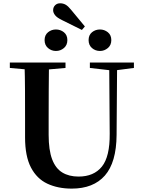

<svg xmlns="http://www.w3.org/2000/svg" viewBox="-20 -1117 858 1156"><path d="M355.3 -995.1Q323.5 -1010.1 311.7 -1025.4Q299.9 -1040.6 299.9 -1055.3Q299.9 -1073.4 311.7 -1085.3Q323.4 -1097.2 342 -1097.2Q360.3 -1097.2 375.2 -1088.7Q390.1 -1080.2 407.3 -1058.9L491 -957.8L473.1 -936.7ZM316.7 -810.1Q289.9 -810.1 269.2 -827.7Q248.5 -845.3 248.5 -875.5Q248.5 -906 269.2 -922.8Q289.9 -939.5 316.7 -939.5Q344 -939.5 364.8 -922.8Q385.6 -906 385.6 -875.5Q385.6 -845.3 364.8 -827.7Q344 -810.1 316.7 -810.1ZM582 -810.1Q554.3 -810.1 533.8 -827.7Q513.4 -845.3 513.4 -875.5Q513.4 -906 533.8 -922.8Q554.3 -939.5 582 -939.5Q608.3 -939.5 629.3 -922.8Q650.2 -906 650.2 -875.5Q650.2 -845.3 629.3 -827.7Q608.3 -810.1 582 -810.1ZM411.6 18.6Q328.6 18.6 265.1 -11.1Q201.7 -40.8 166.3 -108.6Q130.9 -176.3 130.9 -290V-400.9Q130.9 -485.1 130.6 -570.6Q130.2 -656.1 127.5 -740.5H274.9Q273.9 -656.3 273.4 -571.6Q272.9 -486.9 272.9 -400.9V-305Q272.9 -213.4 293.8 -158.2Q314.7 -102.9 355.1 -78.4Q395.4 -53.9 453 -53.9Q545.1 -53.9 593.5 -114Q641.9 -174.1 640.5 -312.5L637.5 -740.5H685.2L682 -304.3Q680.6 -138.8 611.5 -60.1Q542.4 18.6 411.6 18.6ZM39.2 -707.9V-740.5H374.4V-707.9L218.8 -694.2H191.8ZM521.1 -707.9V-740.5H786.3V-707.9L674.7 -693.5H646.5Z"/></svg>

Font: Early Summer Mincho VF
Style: Regular
Weight: 250
Designer: GuiWonder
Version: Version 1.002